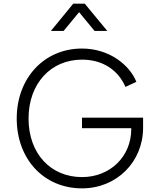

<svg xmlns="http://www.w3.org/2000/svg" viewBox="-20 -1024 868 1056"><path d="M330 -854 415 -957 500 -854H570L446 -1004H383L260 -854ZM431 12C623 12 767 -135 767 -321V-377H431V-319H702V-315C702 -162 585 -50 431 -50C259 -50 137 -179 137 -372C137 -565 260 -696 431 -696C546 -696 630 -638 670 -546L730 -574C694 -664 584 -757 431 -757C223 -757 72 -595 72 -372C72 -149 221 12 431 12Z"/></svg>

Font: Plus Jakarta Sans Light
Style: Regular
Weight: 300
Designer: Gumpita Rahayu
Foundry: Tokotype
Version: Version 2.071;gftools[0.9.30]